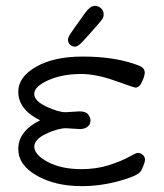

<svg xmlns="http://www.w3.org/2000/svg" viewBox="-20 -634 565 662"><path d="M43 -120.1Q43 -182.1 118.2 -219.2Q43 -256.3 43 -317.9Q43 -368.7 104.5 -403.8Q166 -439 265.1 -439Q378.9 -439 458 -408.2Q479 -400.4 479 -383.8Q479 -372.6 470 -352.3Q460.9 -332 446.8 -332Q442.9 -332 377 -355.5Q311 -378.9 259.8 -378.9Q194.8 -378.9 146.5 -357.4Q98.1 -335.9 98.1 -310.1Q98.1 -286.1 139.6 -266.6Q181.2 -247.1 206.1 -247.1Q211.9 -247.1 229 -248.5Q246.1 -250 253.9 -250Q275.9 -250 283.9 -239.5Q292 -229 292 -219.2Q292 -213.4 290 -207.3Q288.1 -201.2 279.1 -195.1Q270 -189 254.9 -189Q248 -189 231.9 -190.4Q215.8 -191.9 208 -191.9Q180.2 -191.9 139.2 -172.9Q98.1 -153.8 98.1 -127Q100.1 -99.1 146 -75Q191.9 -50.8 261.2 -50.8Q313 -50.8 356.4 -64.9Q399.9 -79.1 424.6 -93Q449.2 -106.9 455.1 -106.9Q464.8 -106.9 472.4 -99.9Q480 -92.8 480 -83Q480 -77.1 474.6 -63Q469.2 -48.8 464.8 -43Q453.6 -26.9 389.4 -9.5Q325.2 7.8 262.2 7.8Q170.4 7.8 106.7 -28.6Q43 -64.9 43 -120.1ZM214.4 -497.1Q214.4 -503.9 220.7 -514.4Q227.1 -524.9 274.4 -590.8Q291.5 -613.8 307.1 -613.8Q319.3 -613.8 328.4 -605.5Q337.4 -597.2 337.4 -584Q337.4 -581.1 336.9 -578.1Q336.4 -575.2 335.2 -572.5Q334 -569.8 331.1 -565.9Q328.1 -562 325.2 -558.6Q322.3 -555.2 316.2 -548.1Q310.1 -541 304.2 -534.4Q298.3 -527.8 288.3 -516.4Q278.3 -504.9 268.1 -494.1Q250 -473.1 238.3 -473.1Q228.5 -473.1 221.4 -480.2Q214.4 -487.3 214.4 -497.1Z"/></svg>

Font: CMU Typewriter Text
Style: Light
Weight: 200
Version: Version 0.7.0